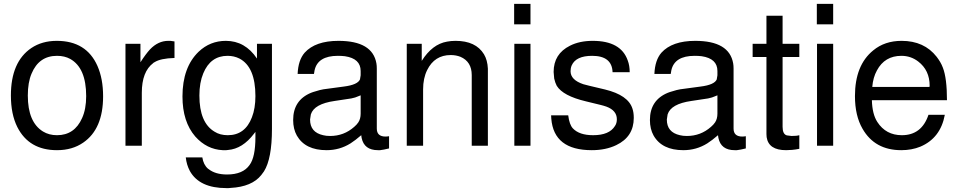

<svg xmlns="http://www.w3.org/2000/svg" viewBox="-20 -749 4931 987"><path d="M272 -539Q424 -539 481 -410Q510 -344 510 -254Q510 -86 408 -16Q352 23 273 23Q129 23 69 -96Q36 -162 36 -258Q36 -431 141 -502Q196 -539 272 -539ZM273 -462Q180 -462 142 -370Q123 -325 123 -258Q123 -121 201 -73Q232 -54 273 -54Q363 -54 402 -142Q423 -188 423 -255Q423 -400 341 -446Q312 -462 273 -462Z M625 -524H702V-429Q729 -471 751 -495Q793 -539 845 -539H856L877 -536V-451Q805 -449 774 -429L770 -427L768 -425Q709 -381 709 -272V0H625Z M1301 -524H1378V-86Q1378 67 1337 132L1323 151Q1275 211 1166 217Q1161 218 1155 218Q1149 218 1144 218Q1005 218 956 130Q939 98 935 60H1020Q1026 98 1049 118L1052 120Q1087 148 1147 148Q1229 148 1263 99Q1293 59 1293 -44V-71L1286 -62Q1227 16 1152 22Q1147 23 1143 23Q1139 23 1134 23H1125Q1043 19 984 -47Q918 -123 918 -253Q918 -403 1001 -483Q1060 -539 1141 -539Q1240 -539 1301 -448ZM1150 -462Q1062 -462 1025 -372Q1005 -324 1005 -258Q1005 -118 1083 -72Q1111 -54 1151 -54Q1240 -54 1275 -146Q1293 -192 1293 -255Q1293 -405 1211 -448Q1183 -462 1150 -462Z M1980 -49V14Q1952 21 1934 23H1933H1923Q1852 23 1839 -40L1837 -54Q1807 -28 1782 -12Q1726 23 1659 23Q1549 23 1506 -52Q1487 -86 1487 -132Q1487 -234 1579 -272L1590 -276L1624 -286L1643 -290Q1658 -292 1684 -295.5Q1710 -299 1747 -304Q1820 -313 1831 -342V-343V-344L1834 -362V-384Q1834 -448 1753 -460Q1745 -461 1736 -461.5Q1727 -462 1717 -462Q1613 -462 1597 -387L1594 -369H1510Q1513 -440 1546 -478Q1601 -539 1720 -539Q1895 -539 1915 -423Q1916 -417 1916.5 -410.5Q1917 -404 1917 -396V-88Q1917 -47 1962 -47H1964Q1972 -47 1975 -48H1976ZM1834 -259 1824 -255Q1807 -247 1786 -243L1700 -230Q1595 -215 1578 -161L1574 -135V-134Q1574 -69 1641 -54Q1656 -50 1677 -50Q1748 -50 1801 -97Q1814 -108 1822 -120Q1834 -138 1834 -165Z M2071 -524H2148V-436Q2202 -522 2278 -535Q2288 -537 2299 -538Q2310 -539 2322 -539Q2426 -539 2468 -470Q2486 -440 2488 -396V0H2405V-363Q2405 -432 2347 -457Q2324 -466 2297 -466Q2214 -466 2176 -389Q2155 -347 2155 -289V0H2071Z M2707 -524V0H2624V-524ZM2707 -729V-624H2623V-729Z M3129 -378Q3126 -462 3024 -462Q2941 -462 2919 -413Q2913 -399 2913 -383Q2913 -338 2979 -316L3010 -308L3090 -289Q3209 -260 3231 -191Q3238 -171 3238 -143Q3238 -46 3148 -3Q3094 23 3022 23Q2827 23 2814 -139L2813 -156H2901Q2907 -108 2925 -89Q2958 -54 3029 -54Q3112 -54 3141 -101Q3151 -115 3151 -136Q3151 -181 3097 -201L3078 -207H3077L3070 -209L2992 -228Q2874 -256 2842 -308Q2834 -323 2829 -345L2826 -379Q2826 -472 2910 -514Q2959 -539 3027 -539Q3172 -539 3207 -438Q3217 -412 3217 -378Z M3814 -49V14Q3786 21 3768 23H3767H3757Q3686 23 3673 -40L3671 -54Q3641 -28 3616 -12Q3560 23 3493 23Q3383 23 3340 -52Q3321 -86 3321 -132Q3321 -234 3413 -272L3424 -276L3458 -286L3477 -290Q3492 -292 3518 -295.5Q3544 -299 3581 -304Q3654 -313 3665 -342V-343V-344L3668 -362V-384Q3668 -448 3587 -460Q3579 -461 3570 -461.5Q3561 -462 3551 -462Q3447 -462 3431 -387L3428 -369H3344Q3347 -440 3380 -478Q3435 -539 3554 -539Q3729 -539 3749 -423Q3750 -417 3750.5 -410.5Q3751 -404 3751 -396V-88Q3751 -47 3796 -47H3798Q3806 -47 3809 -48H3810ZM3668 -259 3658 -255Q3641 -247 3620 -243L3534 -230Q3429 -215 3412 -161L3408 -135V-134Q3408 -69 3475 -54Q3490 -50 3511 -50Q3582 -50 3635 -97Q3648 -108 3656 -120Q3668 -138 3668 -165Z M4089 -524V-456H4003V-97Q4003 -59 4025 -53L4049 -50Q4076 -50 4089 -54V16Q4069 20 4052 21.5Q4035 23 4021 23Q3931 23 3921 -44L3920 -60V-456H3849V-524H3920V-668H4003V-524Z M4263 -524V0H4180V-524ZM4263 -729V-624H4179V-729Z M4462 -234Q4464 -162 4490 -122Q4534 -54 4616 -54Q4718 -54 4753 -159H4837Q4815 -39 4711 5Q4667 23 4613 23Q4477 23 4414 -87Q4375 -154 4375 -255Q4375 -414 4469 -490Q4528 -539 4615 -539Q4731 -539 4795 -457Q4805 -444 4813 -430.5Q4821 -417 4827 -401Q4848 -347 4848 -234ZM4758 -302 4759 -308Q4759 -388 4700 -433Q4662 -462 4614 -462Q4528 -462 4488 -387Q4468 -351 4464 -302Z"/></svg>

Font: Ekushey Amar Bangla
Style: Regular
Weight: 400
Designer: Al Mamun Sumon
Foundry: Al Mamun Sumon
Version: Version 1.0